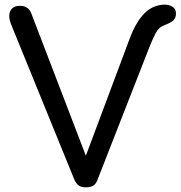

<svg xmlns="http://www.w3.org/2000/svg" viewBox="-20 -806 777 826"><path d="M349 0Q329 0 318 -8.5Q307 -17 300 -33L27 -703Q14 -737 24.5 -759Q35 -781 66 -781Q101 -781 114 -750L359 -111H340L539 -643Q561 -702 592.5 -739Q624 -776 667 -784Q696 -790 716.5 -780Q737 -770 737 -748Q737 -726 722.5 -715.5Q708 -705 688 -698Q663 -689 649.5 -663Q636 -637 623 -604L400 -34Q393 -14 380.5 -7Q368 0 349 0Z"/></svg>

Font: Comfortaa
Style: Bold
Weight: 700
Designer: Johan Aakerlund
Foundry: Johan Aakerlund
Version: Version 3.104; ttfautohint (v1.8.1.43-b0c9)